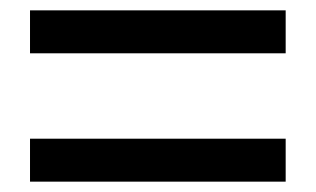

<svg xmlns="http://www.w3.org/2000/svg" viewBox="-20 -557 610 371"><path d="M38 -454H532V-537H38ZM38 -206H532V-289H38Z"/></svg>

Font: Noto Sans HK Medium
Style: Regular
Weight: 500
Designer: Ryoko NISHIZUKA 西塚涼子 (kana, bopomofo & ideographs); Paul D. Hunt (Latin, Greek & Cyrillic); Sandoll Communications 산돌커뮤니
Foundry: Adobe
Version: Version 2.002;hotconv 1.0.116;makeotfexe 2.5.65601